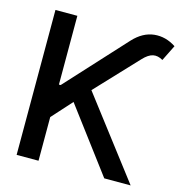

<svg xmlns="http://www.w3.org/2000/svg" viewBox="-108 -834 879 931"><g transform="rotate(15 331.0 -368.0)"><path d="M58.6 0V-727.5H168.5V-382.3H177.2L449.2 -678.7Q496.6 -729.5 553.2 -735.4Q609.9 -741.2 661.6 -707L622.1 -627.4Q596.2 -642.6 572.8 -637.7Q549.3 -632.8 522.9 -604.5L327.6 -397L630.9 0H498.5L258.8 -319.3L168.5 -219.2V0Z"/></g></svg>

Font: Inter Tight Medium
Style: Regular
Weight: 500
Designer: Rasmus Andersson
Foundry: rsms
Version: Version 3.004; ttfautohint (v1.8.4.7-5d5b)